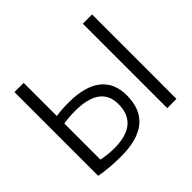

<svg xmlns="http://www.w3.org/2000/svg" viewBox="-167 -948 1175 1175"><g transform="rotate(-45 421.0 -360.0)"><path d="M85 -5.9V-730.5H165V-443.4Q214.8 -451.2 272.5 -451.2Q415 -451.2 486.3 -394.5Q557.6 -337.9 557.6 -230.5Q557.6 9.8 267.6 9.8Q167 9.8 85 -5.9ZM165 -66.4Q220.7 -54.7 272.5 -54.7Q483.4 -54.7 483.4 -228.5Q483.4 -386.7 264.6 -386.7Q211.9 -386.7 165 -378.9ZM676.8 0V-730.5H756.8V0Z"/></g></svg>

Font: GenEi M Gothic v2 Regular
Style: Regular
Weight: 400
Version: Version 2.0